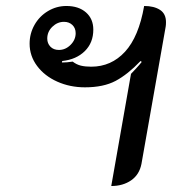

<svg xmlns="http://www.w3.org/2000/svg" viewBox="-20 -613 586 642"><path d="M418 -366Q423 -371 435 -384Q447 -397 454 -406L450 -409Q407 -364 366.5 -342.5Q326 -321 264 -321Q214 -321 171.5 -340Q129 -359 104 -392.5Q79 -426 79 -467Q79 -501 95.5 -530Q112 -559 140.5 -576Q169 -593 202 -593Q243 -593 267.5 -571.5Q292 -550 292 -514Q292 -470 263.5 -442Q235 -414 188 -409L187 -404Q204 -404 223 -407Q236 -397 250.5 -393.5Q265 -390 285 -390Q352 -390 398 -440Q444 -490 462 -593Q495 -593 515 -580Q535 -567 535 -539Q535 -529 534 -524L453 -65Q446 -29 418.5 -10Q391 9 352 9ZM233 -502Q233 -519 222 -529.5Q211 -540 194 -540Q172 -540 155 -523.5Q138 -507 138 -484Q138 -468 148.5 -457Q159 -446 177 -446Q199 -446 216 -463Q233 -480 233 -502Z"/></svg>

Font: K2D
Style: Italic
Weight: 400
Italic angle: -10°
Designer: Katatrad Aksorn Co.,Ltd.
Foundry: Cadson Demak Co.,Ltd.
Version: Version 1.000; ttfautohint (v1.6)